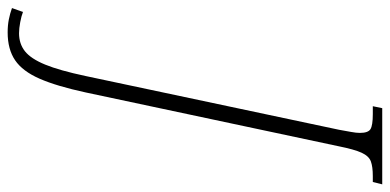

<svg xmlns="http://www.w3.org/2000/svg" viewBox="-400 -482 994 489"><g transform="rotate(90 96.5 -237.0)"><path d="M-66 240Q-84 240 -99 237Q-114 234 -128 229L-118 201Q-108 205 -92 208Q-76 211 -64 211Q-37 211 -18 196Q1 181 16 144.5Q31 108 45 42L182 -604Q185 -621 187.5 -634.5Q190 -648 190 -657Q190 -678 180.5 -684Q171 -690 142 -690H122L127 -714H321L315 -690H300Q276 -690 262.5 -685Q249 -680 240.5 -661.5Q232 -643 224 -603L87 41Q71 115 52 158.5Q33 202 5 221Q-23 240 -66 240Z"/></g></svg>

Font: Noto Serif ExtraCondensed ExtraLight
Style: Italic
Weight: 200
Width: 2
Italic angle: -12°
Designer: Monotype Design Team
Foundry: Monotype Imaging Inc.
Version: Version 2.014; ttfautohint (v1.8.4.7-5d5b)